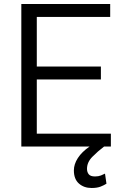

<svg xmlns="http://www.w3.org/2000/svg" viewBox="-20 -731 609 958"><path d="M533.2 -64V0H499.5Q467.3 24.4 440.7 51.5Q414.1 78.6 414.1 111.3Q414.1 127.9 422.9 138.7Q431.6 149.4 454.1 149.4Q471.2 149.4 483.6 144.5Q496.1 139.6 503.9 135.3L511.2 185.5Q500 192.9 482.2 200Q464.4 207 437 207Q398.9 207 373.8 184.8Q348.6 162.6 348.6 119.1Q348.6 88.4 368.4 57.6Q388.2 26.9 427.2 0H86.4V-710.9H529.8V-646.5H163.6V-398.9H483.4V-334.5H163.6V-64Z"/></svg>

Font: Vazirmatn UI FD Light
Style: Regular
Weight: 300
Designer: Saber Rastikerdar
Foundry: Saber Rastikerdar
Version: Version 33.003